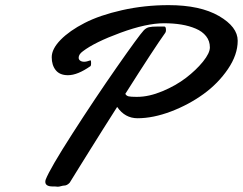

<svg xmlns="http://www.w3.org/2000/svg" viewBox="-20 -723 942 745"><path d="M902.3 -564.9Q902.3 -510.7 864.5 -455.1Q826.7 -399.4 769.8 -358.2Q712.9 -316.9 643.6 -290.5Q574.2 -264.2 513.7 -264.2Q464.8 -264.2 434.6 -308.1Q408.2 -266.6 379.6 -221.4Q351.1 -176.3 329.3 -141.1Q307.6 -106 289.3 -76.9Q271 -47.9 261 -31.2Q251 -14.6 250.5 -14.2Q240.2 -2.9 228.5 -2.9Q224.6 -2.9 216.8 -0.7Q209 1.5 204.6 1.5Q202.6 1.5 198.7 1Q194.8 0.5 192.9 0.5H184.6Q155.8 0.5 155.8 -17.6Q155.8 -21.5 157.2 -25.9Q173.3 -67.9 260.7 -204.1Q348.1 -340.3 433.3 -462.4Q518.6 -584.5 537.6 -605Q546.9 -614.7 557.9 -617.4Q568.8 -620.1 593.3 -620.1H617.7Q624 -620.1 624 -606Q624 -600.1 621.6 -596.2Q578.6 -536.1 466.3 -358.9Q470.2 -351.1 479.2 -349.1Q488.3 -347.2 507.8 -347.2Q508.8 -347.2 509.5 -347.2Q510.3 -347.2 511 -347.2Q511.7 -347.2 512.7 -347.2Q557.6 -347.2 609.9 -368.9Q662.1 -390.6 701.7 -420.9Q741.2 -451.2 767.8 -484.1Q794.4 -517.1 794.4 -539.1Q794.4 -564 779.8 -582.5Q765.1 -601.1 739.7 -611.8Q714.4 -622.6 683.6 -627.7Q652.8 -632.8 616.7 -632.8Q547.9 -632.8 447.5 -595.9Q347.2 -559.1 301.3 -523.9Q285.2 -512.2 285.2 -499Q285.2 -492.2 291 -487.8Q296.9 -483.4 306.6 -483.4Q315.9 -483.4 330.6 -488.8H331.1Q333.5 -488.8 333.5 -478.5Q333.5 -468.8 331.5 -466.8Q281.2 -431.2 243.7 -431.2Q211.9 -431.2 196.3 -450.7Q180.7 -470.2 180.7 -501Q180.7 -533.2 215.3 -568.6Q250 -604 308.6 -634Q367.2 -664.1 453.9 -683.6Q540.5 -703.1 634.3 -703.1Q756.8 -703.1 829.6 -660.9Q902.3 -618.7 902.3 -564.9Z"/></svg>

Font: Yellowtail
Style: Regular
Weight: 400
Designer: Astigmatic (AOETI)
Foundry: Astigmatic (AOETI)
Version: Version 1.000